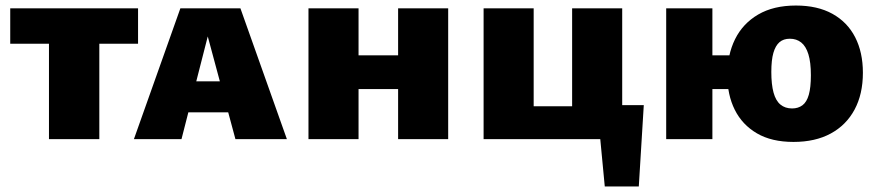

<svg xmlns="http://www.w3.org/2000/svg" viewBox="-20 -503 3178 694"><path d="M157 0V-473H339V0ZM17 -345V-473H479V-345Z M464 0 632 -473H849L1017 0H831L713 -438H748L636 0ZM575 -97 616 -209H852L901 -97Z M1419 0V-473H1600V0ZM1095 0V-473H1276V0ZM1167 -181V-303H1526V-181Z M2048 0V-473H2229V0ZM1806 0V-119H2149V0ZM1728 0V-473H1909V0ZM2159 14V-123H2307L2227 14ZM2166 171 2138 -123H2307L2289 171Z M2388 0V-473H2555V0ZM2460 -181V-303H2741V-181ZM2848 10Q2769 10 2716 -21Q2663 -52 2636 -106Q2609 -160 2609 -231Q2609 -305 2637 -361.5Q2665 -418 2720.5 -450.5Q2776 -483 2857 -483Q2935 -483 2989 -453Q3043 -423 3071 -368.5Q3099 -314 3099 -240Q3099 -163 3069 -107Q3039 -51 2983 -20.5Q2927 10 2848 10ZM2843 -111Q2865 -111 2880.5 -122.5Q2896 -134 2903.5 -160.5Q2911 -187 2911 -231Q2911 -278 2902 -307Q2893 -336 2876 -349.5Q2859 -363 2835 -363Q2812 -363 2797.5 -350.5Q2783 -338 2775.5 -312Q2768 -286 2768 -243Q2768 -198 2776 -168.5Q2784 -139 2801 -125Q2818 -111 2843 -111Z"/></svg>

Font: Ysabeau SC Black
Style: Regular
Weight: 900
Designer: Christian Thalmann (Catharsis Fonts)
Version: Version 2.001;gftools[0.9.30]; featfreeze: smcp